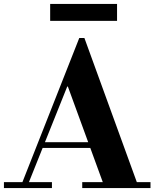

<svg xmlns="http://www.w3.org/2000/svg" viewBox="-35 -956 785 976"><path d="M493 -15 310 -516H306L300 -553L368 -763H394L666 -15ZM-15 0V-30H229V0ZM164 -204V-233H508V-204ZM383 0V-30H730V0ZM73 -15 368 -763H394L342 -604L106 -15ZM220 -850V-936H560V-850Z"/></svg>

Font: Libre Bodoni
Style: Bold
Weight: 700
Designer: Pablo Impallari, Rodrigo Fuenzalida
Foundry: Impallari Type
Version: Version 2.005;gftools[0.9.23]